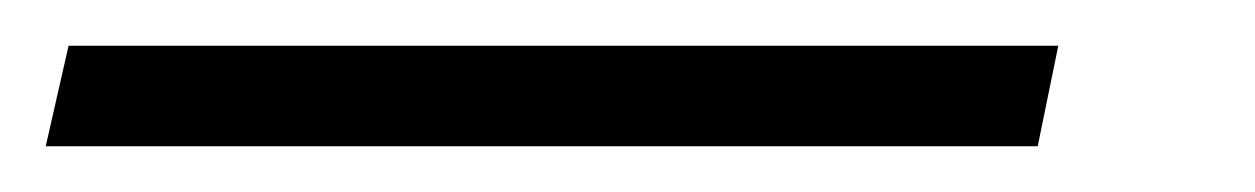

<svg xmlns="http://www.w3.org/2000/svg" viewBox="-105 66 549 84"><path d="M-85 130 -75 86H358L349 130Z"/></svg>

Font: Noto Serif SemiCondensed Light
Style: Italic
Weight: 300
Width: 4
Italic angle: -12°
Designer: Monotype Design Team
Foundry: Monotype Imaging Inc.
Version: Version 2.013; ttfautohint (v1.8.4.7-5d5b)